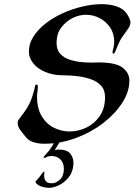

<svg xmlns="http://www.w3.org/2000/svg" viewBox="-20 -674 647 923"><path d="M192 17Q166 17 142.5 10Q119 3 105 -14Q96 -25 80.5 -44.5Q65 -64 65 -83Q65 -93 70 -99Q83 -117 95.5 -133.5Q108 -150 120 -173Q132 -196 142 -233Q146 -245 148 -258Q150 -271 160 -266Q162 -264 162 -258Q162 -248 160 -233.5Q158 -219 158 -210Q158 -153 180.5 -115.5Q203 -78 239 -60Q275 -42 315 -42Q357 -42 396 -61Q435 -80 460 -117Q485 -154 485 -207Q485 -241 466 -262Q447 -283 416 -293.5Q385 -304 350.5 -308Q316 -312 284 -312Q235 -312 197.5 -328Q160 -344 139.5 -370Q119 -396 119 -425Q119 -465 141.5 -499.5Q164 -534 201 -562.5Q238 -591 284 -611.5Q330 -632 378 -643Q426 -654 469 -654Q510 -654 541.5 -643Q573 -632 589 -609Q607 -582 607 -566Q607 -556 602 -546.5Q597 -537 589 -526Q577 -510 569 -498.5Q561 -487 553.5 -471.5Q546 -456 535 -428Q530 -416 525 -416Q521 -416 521 -424Q521 -430 524 -437Q526 -447 527.5 -456Q529 -465 529 -474Q529 -512 510 -541Q491 -570 460 -586.5Q429 -603 393 -603Q362 -603 330 -588Q298 -572 275 -542.5Q252 -513 252 -467Q252 -435 269 -416Q286 -397 312.5 -388Q339 -379 367.5 -376Q396 -373 419 -373Q430 -373 439 -373.5Q448 -374 453 -374Q536 -374 569 -349Q602 -324 602 -286Q602 -233 567.5 -179.5Q533 -126 475 -81.5Q417 -37 343.5 -10Q270 17 192 17ZM217 229Q199 229 181.5 223.5Q164 218 154 207Q148 199 154 195Q162 187 169 178Q176 169 180 163Q187 151 194 151Q194 150 193 159Q192 168 192 171Q192 173 193 179.5Q194 186 197 192Q202 201 210.5 204Q219 207 229 207Q250 207 268.5 189Q287 171 287 138Q287 109 270.5 92.5Q254 76 228 76Q221 76 212 78Q203 80 197 85Q194 87 191.5 84Q189 81 190 80Q205 63 214.5 51.5Q224 40 232 26.5Q240 13 252 -11H279Q273 -1 261.5 17.5Q250 36 243 48Q251 45 263 45Q303 45 319 66Q335 87 333 116Q330 155 309 180Q288 205 262 217Q236 229 217 229Z"/></svg>

Font: Tapestry
Style: Regular
Weight: 400
Designer: Robert E. Leuschke
Foundry: Robert E. Leuschke
Version: Version 1.010; ttfautohint (v1.8.4.7-5d5b)